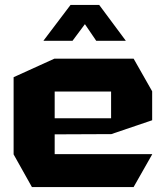

<svg xmlns="http://www.w3.org/2000/svg" viewBox="-20 -756 672 776"><path d="M109 0 35 -132V-133H595V-132L520 0ZM35 -133V-444L200 -519H201V-133ZM201 -213V-278H429V-214ZM201 -386V-519H520L595 -387V-386ZM429 -214V-386H595V-270L430 -214ZM369 -591 284 -716 381 -736 488 -592V-591ZM156 -591V-592L265 -736H381L273 -591Z"/></svg>

Font: Foldit
Style: Bold
Weight: 700
Version: Version 1.003